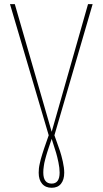

<svg xmlns="http://www.w3.org/2000/svg" viewBox="-20 -701 491 918"><path d="M422.9 -681.2 240.2 -54.2Q259.8 0 266.6 20.5Q273.4 41 280.3 71.3Q287.1 101.6 287.1 125Q287.1 158.2 271.7 177.5Q256.3 196.8 227.1 196.8Q197.8 196.8 181.4 177.7Q165 158.7 165 125Q165 114.7 166 104.7Q167 94.7 169.9 82Q172.9 69.3 175 60.3Q177.2 51.3 182.6 34.7Q188 18.1 190.9 9Q193.8 0 201.7 -22Q209.5 -43.9 212.9 -54.2L27.8 -681.2H50.8L227.1 -70.8L400.9 -681.2ZM265.1 124Q265.1 102.5 259.3 74.7Q253.4 46.9 248.3 29.8Q243.2 12.7 227.1 -37.1Q225.1 -31.2 219.5 -14.4Q213.9 2.4 212.2 7.3Q210.4 12.2 206.1 25.9Q201.7 39.6 200.4 44.9Q199.2 50.3 196 61.3Q192.9 72.3 191.9 78.1Q190.9 84 189.5 93Q188 102.1 187.5 109.4Q187 116.7 187 124Q187 176.8 227.1 176.8Q265.1 176.8 265.1 124Z"/></svg>

Font: Fira Sans Compressed Thin
Style: Regular
Weight: 100
Width: 1
Designer: Carrois Corporate & Edenspiekermann AG
Foundry: Carrois Corporate GbR & Edenspiekermann AG
Version: Version 4.203;PS 004.203;hotconv 1.0.88;makeotf.lib2.5.64775